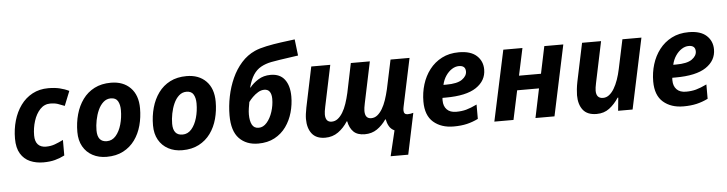

<svg xmlns="http://www.w3.org/2000/svg" viewBox="-53 -1024 5599 1479"><g transform="rotate(-5 2746.5 -284.5)"><path d="M247 10Q190 10 144 -10Q98 -30 71 -74.5Q44 -119 44 -191Q44 -264 63 -330Q82 -396 119 -447Q156 -498 210 -527Q264 -556 333 -556Q382 -556 420.5 -547Q459 -538 493 -521L448 -409Q422 -420 396.5 -428.5Q371 -437 339 -437Q292 -437 259.5 -402.5Q227 -368 210 -314Q193 -260 193 -203Q193 -156 215 -132.5Q237 -109 277 -109Q314 -109 345.5 -120.5Q377 -132 411 -149V-29Q376 -11 337 -0.5Q298 10 247 10Z M736 10Q675 10 627.5 -15.5Q580 -41 553.5 -88Q527 -135 527 -200Q527 -272 545 -336.5Q563 -401 599 -450.5Q635 -500 689.5 -528Q744 -556 817 -556Q912 -556 968 -499Q1024 -442 1024 -340Q1024 -271 1007 -208Q990 -145 954.5 -96Q919 -47 864.5 -18.5Q810 10 736 10ZM748 -110Q789 -110 817.5 -143Q846 -176 861 -228.5Q876 -281 876 -340Q876 -381 860.5 -408.5Q845 -436 806 -436Q773 -436 748 -413.5Q723 -391 707 -355Q691 -319 683 -278Q675 -237 675 -200Q675 -110 748 -110Z M1321 10Q1260 10 1212.5 -15.5Q1165 -41 1138.5 -88Q1112 -135 1112 -200Q1112 -272 1130 -336.5Q1148 -401 1184 -450.5Q1220 -500 1274.5 -528Q1329 -556 1402 -556Q1497 -556 1553 -499Q1609 -442 1609 -340Q1609 -271 1592 -208Q1575 -145 1539.5 -96Q1504 -47 1449.5 -18.5Q1395 10 1321 10ZM1333 -110Q1374 -110 1402.5 -143Q1431 -176 1446 -228.5Q1461 -281 1461 -340Q1461 -381 1445.5 -408.5Q1430 -436 1391 -436Q1358 -436 1333 -413.5Q1308 -391 1292 -355Q1276 -319 1268 -278Q1260 -237 1260 -200Q1260 -110 1333 -110Z M1908 10Q1816 10 1761 -47Q1706 -104 1706 -225Q1706 -298 1721 -371.5Q1736 -445 1765.5 -510.5Q1795 -576 1840 -626.5Q1885 -677 1945 -704Q1981 -720 2035.5 -731.5Q2090 -743 2149 -751Q2208 -759 2257 -765L2272 -639Q2241 -634 2202.5 -629Q2164 -624 2127 -618Q2090 -612 2062 -607Q2017 -598 1982 -578.5Q1947 -559 1923 -522.5Q1899 -486 1883 -426L1886 -425Q1911 -457 1952 -483Q1993 -509 2048 -509Q2120 -509 2156.5 -461Q2193 -413 2193 -329Q2193 -267 2176 -206.5Q2159 -146 2124 -97Q2089 -48 2035 -19Q1981 10 1908 10ZM1922 -111Q1957 -111 1985 -143Q2013 -175 2029 -224.5Q2045 -274 2045 -324Q2045 -359 2031.5 -379Q2018 -399 1989 -399Q1965 -399 1941.5 -385Q1918 -371 1898.5 -351.5Q1879 -332 1867 -315Q1863 -294 1859 -268Q1855 -242 1855 -220Q1855 -170 1870.5 -140.5Q1886 -111 1922 -111Z M2301 -235 2366 -546H2513L2446 -227Q2438 -190 2438 -169Q2438 -109 2486 -109Q2512 -109 2533 -125Q2554 -141 2571.5 -169.5Q2589 -198 2602 -236.5Q2615 -275 2625 -319L2672 -546H2819L2752 -227Q2744 -190 2744 -169Q2744 -109 2792 -109Q2818 -109 2839 -125.5Q2860 -142 2877.5 -171Q2895 -200 2908 -238.5Q2921 -277 2931 -320L2979 -546H3126L3047 -173Q3044 -158 3044 -147Q3044 -115 3074 -115Q3086 -115 3097 -117Q3108 -119 3118 -122L3051 196H2915L2962 0Q2934 -13 2920.5 -37.5Q2907 -62 2902 -90H2898Q2867 -45 2826.5 -17.5Q2786 10 2732 10Q2675 10 2645 -19.5Q2615 -49 2605 -101H2601Q2570 -52 2526.5 -21Q2483 10 2426 10Q2357 10 2323.5 -32.5Q2290 -75 2290 -147Q2290 -180 2301 -235Z M3419 10Q3323 10 3263 -42Q3203 -94 3203 -201Q3203 -270 3222.5 -333.5Q3242 -397 3280.5 -447Q3319 -497 3376 -526.5Q3433 -556 3508 -556Q3599 -556 3645 -514Q3691 -472 3691 -407Q3691 -321 3613.5 -269Q3536 -217 3377 -217H3352Q3351 -211 3351 -206.5Q3351 -202 3351 -197Q3351 -153 3376 -127Q3401 -101 3448 -101Q3491 -101 3526 -110.5Q3561 -120 3609 -143V-32Q3566 -11 3521.5 -0.5Q3477 10 3419 10ZM3368 -316H3390Q3475 -316 3512.5 -342.5Q3550 -369 3550 -404Q3550 -450 3499 -450Q3471 -450 3444.5 -433Q3418 -416 3397.5 -386Q3377 -356 3368 -316Z M3734 0 3851 -546H3999L3954 -336H4124L4168 -546H4315L4199 0H4052L4099 -225H3930L3882 0Z M4386 -147Q4386 -165 4389 -193.5Q4392 -222 4398 -251L4460 -546H4607L4540 -227Q4532 -190 4532 -169Q4532 -109 4585 -109Q4610 -109 4631.5 -125.5Q4653 -142 4670.5 -171Q4688 -200 4701.5 -238.5Q4715 -277 4724 -320L4772 -546H4919L4803 0H4691L4701 -101H4696Q4664 -52 4623 -21Q4582 10 4525 10Q4453 10 4419.5 -32.5Q4386 -75 4386 -147Z M5196 10Q5100 10 5040 -42Q4980 -94 4980 -201Q4980 -270 4999.5 -333.5Q5019 -397 5057.5 -447Q5096 -497 5153 -526.5Q5210 -556 5285 -556Q5376 -556 5422 -514Q5468 -472 5468 -407Q5468 -321 5390.5 -269Q5313 -217 5154 -217H5129Q5128 -211 5128 -206.5Q5128 -202 5128 -197Q5128 -153 5153 -127Q5178 -101 5225 -101Q5268 -101 5303 -110.5Q5338 -120 5386 -143V-32Q5343 -11 5298.5 -0.5Q5254 10 5196 10ZM5145 -316H5167Q5252 -316 5289.5 -342.5Q5327 -369 5327 -404Q5327 -450 5276 -450Q5248 -450 5221.5 -433Q5195 -416 5174.5 -386Q5154 -356 5145 -316Z"/></g></svg>

Font: BC Sans
Style: Bold Italic
Weight: 700
Italic angle: -12°
Designer: Monotype Design Team
Province of B.C.
Foundry: Monotype Imaging Inc.
Version: Version 2.000;GOOG;noto-source:20170915:90ef993387c0